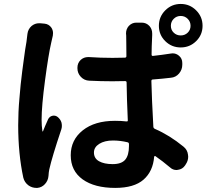

<svg xmlns="http://www.w3.org/2000/svg" viewBox="-20 -880 1040 953"><path d="M116.2 -711.9Q119.1 -735.4 136.7 -751Q153.3 -764.6 173.8 -764.6Q175.8 -764.6 178.7 -764.6L200.2 -762.7Q222.7 -760.7 235.4 -742.2Q243.2 -729.5 243.2 -715.8Q243.2 -709 242.2 -703.1Q237.3 -684.6 234.4 -668.9Q220.7 -610.4 203.6 -481.9Q186.5 -353.5 186.5 -286.1Q186.5 -254.9 190.4 -229.5Q190.4 -227.5 191.9 -227.5Q193.4 -227.5 193.4 -228.5Q201.2 -249 218.8 -288.1Q225.6 -301.8 239.7 -305.2Q253.9 -308.6 265.6 -299.8Q280.3 -288.1 285.2 -271.5Q287.1 -263.7 287.1 -254.9Q287.1 -246.1 284.2 -237.3Q238.3 -100.6 224.6 -39.1Q221.7 -25.4 220.7 -6.8Q218.8 16.6 203.1 33.7Q187.5 50.8 165 52.7Q163.1 52.7 161.1 52.7Q138.7 52.7 121.1 40Q101.6 25.4 95.7 2Q70.3 -116.2 70.3 -258.8Q70.3 -290 71.8 -323.7Q73.2 -357.4 76.7 -394.5Q80.1 -431.6 82.5 -459.5Q85 -487.3 90.3 -526.4Q95.7 -565.4 97.7 -581.5Q99.6 -597.7 105 -634.3Q110.4 -670.9 111.3 -671.9Q114.3 -694.3 116.2 -711.9ZM620.1 -155.3V-165Q620.1 -171.9 613.3 -173.8Q576.2 -182.6 541 -182.6Q499 -182.6 472.7 -166Q446.3 -149.4 446.3 -123Q446.3 -93.8 471.7 -79.6Q497.1 -65.4 539.1 -65.4Q583 -65.4 601.6 -87.4Q620.1 -109.4 620.1 -155.3ZM828.1 -614.3Q833 -615.2 836.9 -615.2Q854.5 -615.2 868.2 -603.5Q884.8 -589.8 884.8 -567.4V-558.6Q884.8 -534.2 868.7 -515.1Q852.5 -496.1 828.1 -494.1Q788.1 -489.3 738.3 -485.4Q731.4 -485.4 731.4 -477.5Q733.4 -390.6 741.2 -250Q742.2 -243.2 749 -240.2Q821.3 -209 890.6 -152.3Q910.2 -136.7 913.1 -112.3Q914.1 -107.4 914.1 -102.5Q914.1 -83 903.3 -66.4L898.4 -58.6Q885.7 -40 863.3 -37.1Q859.4 -36.1 856.4 -36.1Q837.9 -36.1 824.2 -48.8Q787.1 -80.1 752 -104.5Q750 -106.4 748 -105.5Q746.1 -104.5 745.1 -101.6Q739.3 -29.3 692.4 11.7Q645.5 52.7 551.8 52.7Q449.2 52.7 390.1 10.3Q331.1 -32.2 331.1 -109.4Q331.1 -185.5 390.6 -232.9Q450.2 -280.3 550.8 -280.3Q583 -280.3 607.4 -277.3Q615.2 -276.4 614.3 -283.2Q609.4 -391.6 608.4 -470.7Q608.4 -477.5 600.6 -477.5Q591.8 -477.5 570.3 -477.1Q548.8 -476.6 538.1 -476.6Q480.5 -476.6 422.9 -479.5Q398.4 -480.5 381.3 -498.5Q364.3 -516.6 364.3 -541V-543.9Q364.3 -567.4 380.9 -583Q396.5 -596.7 417 -596.7Q418.9 -596.7 421.9 -596.7Q478.5 -592.8 538.1 -592.8Q579.1 -592.8 599.6 -593.8Q607.4 -593.8 607.4 -601.6Q607.4 -626 606.9 -660.6Q606.4 -695.3 606.4 -703.1L605.5 -713.9Q605.5 -735.4 619.1 -751Q634.8 -767.6 656.2 -767.6H683.6Q706.1 -767.6 721.7 -751Q735.4 -735.4 735.4 -713.9Q735.4 -712.9 735.4 -705.1Q732.4 -643.6 732.4 -609.4Q732.4 -601.6 739.3 -602.5Q784.2 -607.4 828.1 -614.3ZM877 -704.1Q897.5 -704.1 911.6 -717.8Q925.8 -731.4 925.8 -752Q925.8 -772.5 911.6 -786.6Q897.5 -800.8 877 -800.8Q856.4 -800.8 842.3 -786.6Q828.1 -772.5 828.1 -752Q828.1 -731.4 842.3 -717.8Q856.4 -704.1 877 -704.1ZM800.3 -828.6Q832 -860.4 877 -860.4Q921.9 -860.4 953.6 -828.6Q985.4 -796.9 985.4 -752Q985.4 -707 953.6 -675.8Q921.9 -644.5 877 -644.5Q832 -644.5 800.3 -675.8Q768.6 -707 768.6 -752Q768.6 -796.9 800.3 -828.6Z"/></svg>

Font: Gen Jyuu Gothic Bold
Style: Bold
Weight: 700
Designer: [Source Han Sans]
Ryoko NISHIZUKA  (kana & ideographs); Paul D. Hunt (Latin, Greek & Cyrillic); Wenlong ZHANG  (bopomofo
Version: Version 1.002.20150607